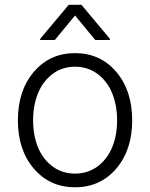

<svg xmlns="http://www.w3.org/2000/svg" viewBox="-20 -776 631 807"><path d="M380.4 -607.9 295.4 -710.9 210.4 -607.9H148.9V-612.8L269 -755.9H322.3L441.9 -612.8V-607.9ZM55.2 -270Q55.2 -395.5 122.3 -474.1Q189.5 -552.7 295.4 -552.7Q401.4 -552.7 468.5 -474.1Q535.6 -395.5 535.6 -270Q535.6 -145.5 468.5 -67.1Q401.4 11.2 295.4 11.2Q189.5 11.2 122.3 -67.1Q55.2 -145.5 55.2 -270ZM200 -77.1Q240.7 -46.4 295.4 -46.4Q350.1 -46.4 390.9 -77.1Q431.6 -107.9 451.9 -158Q472.2 -208 472.2 -270Q472.2 -332 452.1 -382.6Q432.1 -433.1 391.1 -464.4Q350.1 -495.6 295.4 -495.6Q240.7 -495.6 200 -464.4Q159.2 -433.1 139.2 -382.6Q119.1 -332 119.1 -270Q119.1 -208 139.2 -158Q159.2 -107.9 200 -77.1Z"/></svg>

Font: Interop Light
Style: Regular
Weight: 300
Designer: Rasmus Andersson, Google, Jang Haemin
Foundry: jhaemin
Version: Version 1.007